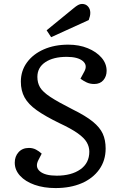

<svg xmlns="http://www.w3.org/2000/svg" viewBox="-20 -942 600 976"><path d="M517 -187Q517 -126 484.5 -80.5Q452 -35 395 -10.5Q338 14 262 14Q203 14 156 -2.5Q109 -19 82 -48.5Q55 -78 55 -115Q55 -147 74.5 -168.5Q94 -190 127 -190Q147 -190 163 -181.5Q179 -173 192 -161L175 -128Q157 -93 183 -71Q209 -49 268 -49Q343 -49 388.5 -81Q434 -113 434 -171Q434 -196 421 -218.5Q408 -241 375 -264.5Q342 -288 282 -316Q210 -351 167 -381.5Q124 -412 105 -446.5Q86 -481 86 -527Q86 -582 117 -624.5Q148 -667 202.5 -691Q257 -715 327 -715Q382 -715 426 -697Q470 -679 496 -649Q522 -619 522 -582Q522 -554 505.5 -534.5Q489 -515 459 -515Q437 -515 419.5 -523.5Q402 -532 389 -542L409 -579Q426 -611 400.5 -632Q375 -653 319 -653Q251 -653 210.5 -626Q170 -599 170 -551Q170 -521 183.5 -498Q197 -475 235.5 -449.5Q274 -424 349 -386Q416 -353 452 -323.5Q488 -294 502.5 -262Q517 -230 517 -187ZM354 -900Q367 -911 377 -916.5Q387 -922 397 -922Q416 -922 427.5 -909Q439 -896 439 -877Q439 -868 437 -859.5Q435 -851 431 -840L240 -753L217 -788Z"/></svg>

Font: Literata 7pt
Style: Italic
Weight: 400
Italic angle: -2°
Designer: Latin by Veronika Burian and Jose Scaglione. Greek by Irene Vlachou. Cyrillic by Vera Evstafieva
Foundry: TypeTogether
Version: Version 3.002